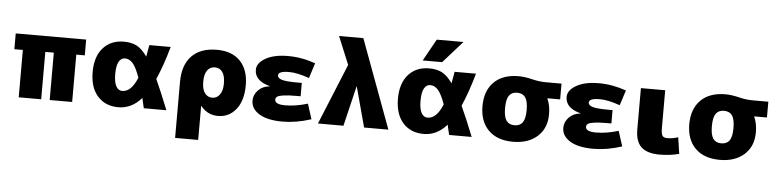

<svg xmlns="http://www.w3.org/2000/svg" viewBox="-53 -1062 6361 1575"><g transform="rotate(5 3127.5 -275.0)"><path d="M553 -390V0H368V-390H298V0H113V-390H43V-520H623V-390Z M934 10Q826 10 762.5 -61.5Q699 -133 699 -260Q699 -387 762.5 -458.5Q826 -530 934 -530Q994 -530 1037.5 -508.5Q1081 -487 1126 -424Q1129 -439 1143 -520H1319Q1275 -363 1224 -248Q1263 -165 1329 0H1143Q1139 -17 1132.5 -45Q1126 -73 1124 -83Q1043 10 934 10ZM1077 -246Q1047 -330 1018.5 -362Q990 -394 954 -394Q922 -394 903.5 -361Q885 -328 885 -260Q885 -192 903.5 -159Q922 -126 954 -126Q1029 -126 1077 -246Z M1420 -240Q1420 -381 1492.5 -455.5Q1565 -530 1700 -530Q1824 -530 1892 -459Q1960 -388 1960 -260Q1960 -134 1902.5 -62Q1845 10 1755 10Q1667 10 1612 -60H1610V220H1420ZM1780 -260Q1780 -322 1757.5 -353.5Q1735 -385 1695 -385Q1656 -385 1633 -353.5Q1610 -322 1610 -265V-255Q1610 -197 1633 -166Q1656 -135 1695 -135Q1732 -135 1756 -167.5Q1780 -200 1780 -260Z M2156 -271Q2031 -304 2031 -395Q2031 -450 2100 -490Q2169 -530 2286 -530Q2397 -530 2511 -490L2471 -365Q2372 -400 2306 -400Q2216 -400 2216 -365Q2216 -342 2251.5 -331Q2287 -320 2381 -320H2416V-210H2381Q2314 -210 2275.5 -204.5Q2237 -199 2224 -189.5Q2211 -180 2211 -165Q2211 -125 2296 -125Q2383 -125 2481 -155L2521 -30Q2398 10 2286 10Q2161 10 2093.5 -31.5Q2026 -73 2026 -140Q2026 -189 2062.5 -226.5Q2099 -264 2156 -269Z M2866 -330 2787 0H2577L2782 -500L2687 -730H2887L3157 0H2957L2868 -330Z M3448 10Q3340 10 3276.5 -61.5Q3213 -133 3213 -260Q3213 -387 3276.5 -458.5Q3340 -530 3448 -530Q3508 -530 3551.5 -508.5Q3595 -487 3640 -424Q3643 -439 3657 -520H3833Q3789 -363 3738 -248Q3777 -165 3843 0H3657Q3653 -17 3646.5 -45Q3640 -73 3638 -83Q3557 10 3448 10ZM3548 -590H3388L3488 -770H3708ZM3591 -246Q3561 -330 3532.5 -362Q3504 -394 3468 -394Q3436 -394 3417.5 -361Q3399 -328 3399 -260Q3399 -192 3417.5 -159Q3436 -126 3468 -126Q3543 -126 3591 -246Z M4434 -370V-368Q4459 -314 4459 -240Q4459 -125 4384 -57.5Q4309 10 4184 10Q4053 10 3981 -62Q3909 -134 3909 -260Q3909 -386 3981 -458Q4053 -530 4184 -530Q4234 -530 4294.5 -515Q4355 -500 4409 -500H4539V-370ZM4117 -157Q4139 -126 4184 -126Q4229 -126 4251 -157Q4273 -188 4273 -260Q4273 -332 4251 -363Q4229 -394 4184 -394Q4139 -394 4117 -363Q4095 -332 4095 -260Q4095 -188 4117 -157Z M4715 -271Q4590 -304 4590 -395Q4590 -450 4659 -490Q4728 -530 4845 -530Q4956 -530 5070 -490L5030 -365Q4931 -400 4865 -400Q4775 -400 4775 -365Q4775 -342 4810.5 -331Q4846 -320 4940 -320H4975V-210H4940Q4873 -210 4834.5 -204.5Q4796 -199 4783 -189.5Q4770 -180 4770 -165Q4770 -125 4855 -125Q4942 -125 5040 -155L5080 -30Q4957 10 4845 10Q4720 10 4652.5 -31.5Q4585 -73 4585 -140Q4585 -189 4621.5 -226.5Q4658 -264 4715 -269Z M5391 -520V-210Q5391 -162 5401.5 -146Q5412 -130 5441 -130Q5485 -130 5531 -145L5551 -10Q5477 10 5391 10Q5288 10 5239.5 -35.5Q5191 -81 5191 -180V-520Z M6137 -370V-368Q6162 -314 6162 -240Q6162 -125 6087 -57.5Q6012 10 5887 10Q5756 10 5684 -62Q5612 -134 5612 -260Q5612 -386 5684 -458Q5756 -530 5887 -530Q5937 -530 5997.5 -515Q6058 -500 6112 -500H6242V-370ZM5820 -157Q5842 -126 5887 -126Q5932 -126 5954 -157Q5976 -188 5976 -260Q5976 -332 5954 -363Q5932 -394 5887 -394Q5842 -394 5820 -363Q5798 -332 5798 -260Q5798 -188 5820 -157Z"/></g></svg>

Font: M PLUS 1p Black
Style: Regular
Weight: 900
Version: Version 1.061